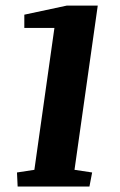

<svg xmlns="http://www.w3.org/2000/svg" viewBox="-20 -681 437 701"><path d="M68.8 -579.1V-627.4L224.1 -660.6H336.9L252 -61L316.4 -51.3L306.6 0H44.4L42 -51.3L105.5 -61L178.7 -579.1Z"/></svg>

Font: NoticiaText-BoldItalic
Style: Bold Italic
Weight: 700
Italic angle: -8°
Designer: JM Sole
Foundry: JM Sole
Version: Version 1.003